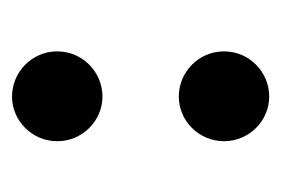

<svg xmlns="http://www.w3.org/2000/svg" viewBox="-96 -378 478 327"><g transform="rotate(90 143.5 -214.0)"><path d="M67 -72C67 -29 102 5 144 5C185 5 220 -29 220 -72C220 -115 185 -149 144 -149C102 -149 67 -115 67 -72ZM67 -356C67 -313 102 -279 144 -279C185 -279 220 -313 220 -356C220 -399 185 -433 144 -433C102 -433 67 -399 67 -356Z"/></g></svg>

Font: Milonga
Style: Regular
Weight: 400
Designer: Pablo Impallari, Brenda Gallo, Rodrigo Fuenzalida
Foundry: Pablo Impallari, Brenda Gallo, Rodrigo Fuenzalida
Version: Version 1.000